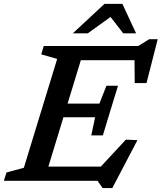

<svg xmlns="http://www.w3.org/2000/svg" viewBox="-42 -936 836 994"><path d="M254 -631 171.5 -654.5 184.5 -698H399L186 0H-22L-8.5 -43L81.5 -67.5ZM654 -661 676 -624.5H308L331.5 -698H674L730.5 -733H774.5L716.5 -506H655.5ZM489 37.5 463 0H118L141.5 -73.5H510.5L446.5 -37.5L609.5 -213L669.5 -210.5L539.5 37.5ZM490.5 -235H430.5L450.5 -329H218.5L240.5 -399.5H472.5L509 -492H569L529.5 -363.5ZM335 -763.5 499 -916H591.5L662.5 -763.5H596L521.5 -859.5H546L412.5 -763.5Z"/></svg>

Font: Newsreader 9pt Medium
Style: Italic
Weight: 500
Italic angle: -17°
Designer: Hugues Gentile
Foundry: Production Type
Version: Version 1.003